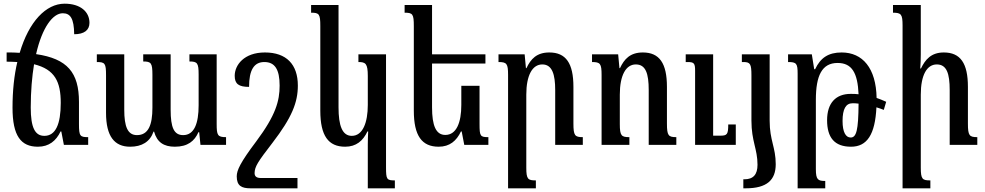

<svg xmlns="http://www.w3.org/2000/svg" viewBox="-20 -787 5353 1043"><path d="M186 10C246 10 285 -22 309 -73H313L327 0H459V-42C415 -42 409 -47 409 -113V-233C409 -393 346 -468 176 -493C209 -638 267 -715 321 -715C362 -715 382 -687 383 -601C437 -601 466 -623 466 -663C466 -723 417 -767 331 -767C230 -767 137 -670 87 -500C65 -502 41 -502 16 -502V-452C36 -452 56 -451 74 -450C57 -378 48 -295 48 -202C48 -48 94 10 186 10ZM147 -203C147 -292 154 -371 165 -438C278 -410 310 -343 310 -228C310 -112 282 -49 221 -49C170 -49 147 -94 147 -203Z M1009 -492V-453C1052 -453 1059 -445 1059 -382V-215C1059 -116 1035 -53 975 -53C925 -53 907 -94 907 -191V-492H758V-453C801 -453 808 -445 808 -380V-202C808 -108 786 -53 724 -53C673 -53 655 -100 655 -191V-492H506V-450C550 -450 556 -443 556 -379V-174C556 -46 602 10 687 10C751 10 795 -17 814 -72H817C833 -14 870 10 930 10C1000 10 1037 -21 1058 -69H1062L1069 0H1208V-42C1162 -42 1157 -52 1157 -114V-492Z M1419 -502C1306 -502 1255 -434 1255 -375C1255 -331 1277 -315 1333 -315C1333 -407 1360 -450 1416 -450C1473 -450 1499 -410 1499 -322C1499 -239 1478 -161 1372 -19C1286 95 1266 138 1266 171C1266 223 1293 236 1341 236H1596V180H1397C1371 180 1363 169 1363 153C1364 118 1379 94 1460 -11C1566 -149 1598 -231 1598 -322C1598 -437 1536 -502 1419 -502Z M1978 236H2125V193C2081 193 2077 188 2077 122V-492H1927V-450C1966 -450 1978 -442 1978 -374V-217C1978 -122 1951 -49 1891 -49C1839 -49 1819 -105 1819 -204V-760H1670V-718C1714 -718 1720 -711 1720 -645V-186C1720 -49 1764 10 1855 10C1915 10 1952 -22 1976 -73H1980C1979 -51 1978 -24 1978 -2Z M2585 -321H2486V-217C2486 -122 2460 -54 2399 -54C2348 -54 2327 -105 2327 -204V-442H2617V-492H2327V-760H2178V-718C2222 -718 2228 -711 2228 -645V-186C2228 -49 2272 10 2363 10C2423 10 2460 -22 2484 -73H2488L2502 0H2633V-42C2589 -42 2585 -47 2585 -113Z M3146 -42C3103 -42 3095 -50 3095 -116V-315C3095 -444 3054 -502 2964 -502C2895 -502 2863 -466 2840 -417H2837L2830 -492H2688V-450C2733 -450 2740 -441 2740 -380V236H2891V193C2848 193 2839 187 2839 124V-273C2839 -378 2872 -437 2926 -437C2980 -437 2996 -382 2996 -298V0H3146Z M3654 -42C3611 -42 3603 -50 3603 -116V-315C3603 -444 3562 -502 3472 -502C3403 -502 3371 -466 3348 -417H3345L3338 -492H3196V-450C3241 -450 3248 -441 3248 -380V0H3399V-42C3356 -42 3347 -49 3347 -113V-273C3347 -378 3380 -437 3434 -437C3488 -437 3504 -387 3504 -298V0H3654ZM3977 -111H3936C3936 -57 3930 -50 3893 -50H3854V-492H3705V-450H3714C3750 -450 3756 -444 3756 -403V0H3977Z M4062 -132C4062 -19 4095 22 4095 108C4095 161 4072 187 4024 187H4018V236H4031C4146 236 4194 191 4194 105C4194 13 4161 -24 4161 -131V-492H4010V-450H4019C4056 -450 4062 -439 4062 -377Z M4313 236H4463V196C4424 196 4412 190 4412 132V-245C4412 -376 4445 -445 4530 -445C4608 -445 4639 -391 4644 -275C4630 -277 4615 -277 4601 -277C4521 -277 4473 -228 4473 -134C4473 -40 4513 10 4603 10C4690 10 4734 -56 4741 -204C4755 -200 4768 -195 4781 -190L4794 -234C4777 -242 4759 -249 4742 -255C4739 -417 4666 -502 4552 -502C4480 -502 4437 -473 4408 -411H4403L4390 -492H4261V-450C4307 -450 4313 -442 4313 -386ZM4557 -130C4557 -195 4575 -226 4611 -226C4621 -226 4633 -226 4644 -224C4643 -78 4632 -40 4601 -40C4575 -40 4557 -68 4557 -130Z M5289 -42C5246 -42 5238 -50 5238 -116V-315C5238 -444 5197 -502 5107 -502C5038 -502 5006 -463 4983 -415H4979C4981 -440 4982 -466 4982 -492V-760H4831V-718C4876 -718 4883 -709 4883 -648V236H5034V193C4991 193 4982 187 4982 124V-273C4982 -379 5015 -437 5069 -437C5123 -437 5139 -387 5139 -298V0H5289Z"/></svg>

Font: Noto Serif Armenian ExtraCondensed SemiBold
Style: Regular
Weight: 600
Width: 2
Designer: Monotype Design Team
Foundry: Monotype Imaging Inc.
Version: Version 2.008